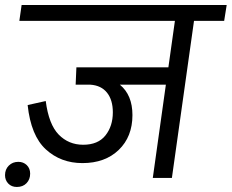

<svg xmlns="http://www.w3.org/2000/svg" viewBox="-47 -708 922 764"><path d="M845 -625H725L637 0H561L613 -371H430Q480 -330 480 -250Q480 -164 425.5 -111.5Q371 -59 281 -59Q195 -59 135.5 -113.5Q76 -168 63 -290L135 -306Q147 -213 186.5 -172.5Q226 -132 284 -132Q343 -132 372.5 -169Q402 -206 402 -261Q402 -310 379 -339Q356 -368 313 -371H254L257 -440H623L649 -625H30L39 -688H855ZM-27 -11Q-27 -34 -12 -49Q3 -64 26 -64Q46 -64 59.5 -51Q73 -38 73 -17Q73 6 58.5 21Q44 36 20 36Q-1 36 -14 22.5Q-27 9 -27 -11Z"/></svg>

Font: FiraGO Book
Style: Italic
Weight: 350
Italic angle: -8°
Designer: bBox Type GmbH
Foundry: bBox Type GmbH
Version: Version 1.001